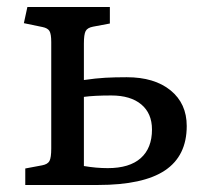

<svg xmlns="http://www.w3.org/2000/svg" viewBox="-20 -527 587 547"><path d="M52 0V-47L100 -56Q116 -59 121 -68.5Q126 -78 126 -104V-407Q126 -430 121 -438.5Q116 -447 101 -450L48 -461L58 -507H293V-460L245 -451Q229 -448 224 -438.5Q219 -429 219 -403V-299Q253 -304 280 -305.5Q307 -307 341 -307Q420 -307 466 -269.5Q512 -232 512 -168Q512 -83 450 -41.5Q388 0 259 0ZM287 -48Q349 -48 381 -76.5Q413 -105 413 -158Q413 -204 382.5 -229.5Q352 -255 297 -255Q248 -255 219 -251V-54Q254 -48 287 -48Z"/></svg>

Font: Literata 12pt
Style: Regular
Weight: 400
Designer: Latin by Veronika Burian and Jose Scaglione. Greek by Irene Vlachou. Cyrillic by Vera Evstafieva.
Foundry: TypeTogether
Version: Version 3.002